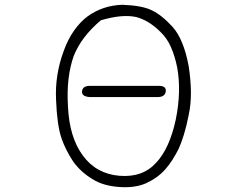

<svg xmlns="http://www.w3.org/2000/svg" viewBox="-20 -792 1040 805"><path d="M492 -772Q576 -769 616 -749Q657 -730 703 -680Q750 -628 771 -515Q780 -457 780.5 -406Q781 -355 771 -309Q762 -263 751 -227.5Q740 -192 729 -168Q717 -144 703 -122Q689 -100 673 -82Q657 -64 637 -49.5Q617 -35 593 -24Q546 -3 480 -8Q449 -10 420 -18Q391 -26 366 -42Q317 -72 286 -116Q271 -139 258.5 -163.5Q246 -188 237 -215Q228 -242 222.5 -282Q217 -322 215 -374Q210 -478 247 -578Q265 -628 291 -664.5Q317 -701 348 -724Q411 -769 492 -772ZM403 -707Q321 -638 289 -557Q274 -515 267.5 -462.5Q261 -410 265 -345Q271 -215 328 -139Q384 -63 481 -55Q578 -47 635 -110Q691 -170 717 -291Q741 -409 723 -509Q713 -558 696.5 -595Q680 -632 654 -657Q603 -708 549 -721Q491 -733 403 -707ZM640 -432Q678 -434 675 -409Q672 -385 641 -385H357Q322 -387 324 -409Q326 -432 357 -432Z"/></svg>

Font: Yomogi
Style: Regular
Weight: 400
Designer: satsuyako
Foundry: satsuyako
Version: Version 3.100